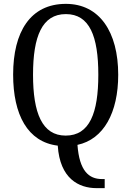

<svg xmlns="http://www.w3.org/2000/svg" viewBox="-20 -745 681 994"><path d="M480 229H522V182H508C440 182 391 140 381 5C517 -24 592 -162 592 -358C592 -580 495 -725 321 -725C137 -725 48 -580 48 -359C48 -151 123 -10 279 9C290 180 388 229 480 229ZM320 -43C198 -43 151 -160 151 -358C151 -557 198 -672 321 -672C444 -672 489 -557 489 -358C489 -160 444 -43 320 -43Z"/></svg>

Font: Noto Serif Lao Condensed
Style: Regular
Weight: 400
Width: 3
Designer: Monotype Design Team
Foundry: Monotype Imaging Inc.
Version: Version 2.003